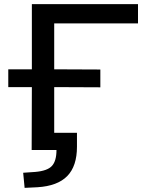

<svg xmlns="http://www.w3.org/2000/svg" viewBox="-20 -725 717 928"><path d="M99 183 92 110 150 106Q209 101 231 77Q253 53 253 0H133L134 -304H20V-390H134V-705H647V-612H242V-390L465 -389V-303L242 -304V-83H352V-16Q352 78 305 126Q258 174 161 180Z"/></svg>

Font: Nunito Sans 7pt SemiExpanded Medium
Style: Regular
Weight: 500
Width: 6
Designer: Vernon Adams
Foundry: Vernon Adams
Version: Version 3.101;gftools[0.9.27]